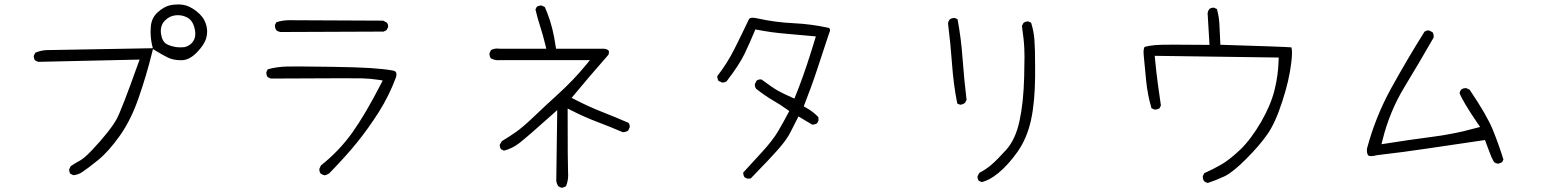

<svg xmlns="http://www.w3.org/2000/svg" viewBox="-20 -780 7040 874"><path d="M819.8 -565.4Q815.4 -564.5 801.8 -564.5Q788.1 -564.5 778.3 -566.2Q768.6 -567.9 762.7 -569.8Q750 -573.2 738.8 -579.1Q718.3 -590.3 712.9 -626.5Q711.9 -633.3 711.9 -638.7Q711.9 -668 731.4 -687Q752.4 -708 780.3 -710.4Q784.7 -710.9 789.1 -710.9Q811 -710.9 830.6 -701.2Q856 -689 865.2 -653.3Q869.1 -638.7 869.1 -626.5Q869.1 -600.1 852.1 -583Q839.4 -570.3 819.8 -565.4ZM804.2 -505.9Q805.7 -505.9 807.1 -505.9Q841.8 -506.3 876 -541.3Q910.2 -576.2 918.9 -607.4Q922.9 -621.6 922.9 -635.7Q922.9 -653.3 917 -671.4Q906.7 -704.1 873.5 -729.5Q840.3 -754.9 812 -758.3Q800.8 -759.8 791 -759.8Q771.5 -759.8 753.4 -755.9Q726.1 -749.5 697.3 -723.6Q669.9 -698.7 666.5 -659.2Q665.5 -646.5 665.5 -636.2Q665.5 -605 671.9 -576.2L675.8 -560.5L209 -552.2H200.7Q168 -552.2 140.6 -540L134.3 -526.9Q133.8 -525.4 133.8 -524.4Q133.8 -513.2 139.2 -505.4L153.3 -498.5L615.7 -508.8L608.9 -490.7Q532.7 -276.9 509.8 -235.8Q500 -218.8 489 -203.6Q478 -188.5 469.2 -177.2Q435.5 -134.8 397 -94.7Q377.9 -74.7 365.7 -64.7Q353.5 -54.7 345.2 -49.8Q323.7 -38.1 302.2 -23.9L295.4 -10.3Q294.9 -8.8 294.9 -7.8Q294.9 3.4 300.3 11.2L314 17.6Q335.9 15.6 354 3.4Q376 -10.7 425.8 -50.8Q474.6 -90.3 525.9 -162.8Q577.1 -235.4 611.3 -335.4Q646.5 -436.5 671.9 -539.1L676.3 -556.6Q704.1 -539.6 717.3 -532.2Q730.5 -524.9 744.1 -518.1Q768.6 -505.9 804.2 -505.9Z M1747.1 -658.2Q1747.1 -669.4 1740.7 -677.2L1724.1 -686L1296.9 -688Q1265.6 -688 1237.8 -678.7L1231.9 -666.5Q1231.4 -665 1231.4 -664.1Q1231.4 -651.4 1238.3 -642.1Q1246.1 -635.7 1257.8 -634.3L1726.6 -636.2L1739.3 -642.6L1746.6 -656.2Q1747.1 -657.2 1747.1 -658.2ZM1782.2 -427.2Q1784.7 -435.5 1784.7 -442.4Q1784.7 -449.2 1780.5 -453.6Q1776.4 -458 1765.1 -459.5Q1726.1 -466.3 1666 -470.2Q1606 -474.1 1493.9 -475.8Q1381.8 -477.5 1342.3 -477.5Q1302.7 -477.5 1286.1 -477.1Q1239.7 -476.1 1198.7 -464.4L1192.9 -452.6Q1192.4 -451.2 1192.4 -450.2Q1192.4 -438 1198.2 -429.2L1211.9 -422.4Q1460 -423.8 1535.9 -423.8Q1611.8 -423.8 1628.9 -423.3Q1666 -422.4 1704.1 -416.5L1722.2 -413.6L1713.9 -397.5Q1643.1 -259.8 1583 -175.3Q1522.9 -91.8 1440.9 -26.9L1434.1 -12.2Q1433.6 -10.7 1433.6 -9.8Q1433.6 2.4 1439.9 10.3Q1447.8 16.1 1458 18.1Q1468.8 16.1 1478.5 9.3Q1553.7 -67.9 1605 -131.1Q1656.2 -194.3 1704.1 -269.5Q1751.5 -344.7 1782.2 -427.2Z M2566.4 15.6Q2566.4 11.2 2565.9 6.3Q2564 -32.7 2564 -264.6V-286.1L2583 -276.4Q2639.2 -247.6 2698.2 -225.3Q2757.3 -203.1 2814.9 -178.2Q2829.1 -178.7 2839.4 -185.5L2846.2 -199.7Q2846.7 -201.2 2846.7 -202.1Q2846.7 -213.4 2841.3 -220.7Q2780.8 -247.1 2719.2 -271.2Q2657.7 -295.4 2596.7 -327.1L2582 -334.5Q2658.2 -426.8 2750 -531.2Q2751.5 -536.6 2751.7 -539.1Q2752 -541.5 2752 -543.5Q2752 -555.2 2730.5 -558.1H2511.2L2509.3 -569.3Q2497.1 -656.7 2470.7 -722.2Q2465.8 -735.4 2460 -748L2446.8 -754.4Q2445.3 -754.9 2443.1 -754.9Q2440.9 -754.9 2437.5 -754.4Q2430.2 -753.4 2423.3 -749L2417.5 -736.8Q2426.3 -698.7 2438.7 -660.6Q2451.2 -622.6 2462.9 -574.2L2466.8 -558.1H2255.9Q2249 -559.1 2243.7 -559.1Q2227.5 -559.1 2215.3 -552.2L2208.5 -538.6Q2208 -537.1 2208 -535.6Q2208 -534.2 2208.3 -532.2Q2208.5 -530.3 2209 -527.8Q2209.5 -525.4 2210 -523.4Q2211.4 -518.6 2214.4 -514.6Q2229 -505.9 2248 -505.9Q2251 -505.9 2254.4 -506.3H2665.5L2647.9 -484.9Q2590.8 -415.5 2522.9 -353.8Q2455.1 -292 2408 -246.8Q2360.8 -201.7 2328.9 -179.2Q2296.9 -156.7 2264.6 -137.7L2255.4 -122.1Q2254.9 -121.1 2254.9 -117.7Q2254.9 -114.3 2256.3 -109.4Q2257.8 -104.5 2261.2 -100.6L2273.9 -94.2Q2311.5 -103.5 2344.2 -128.9Q2381.3 -157.7 2494.1 -258.8L2516.6 -278.8L2512.2 42.5Q2513.7 55.7 2521 67.4Q2528.3 73.2 2538.1 74.7Q2547.9 73.2 2556.6 67.4Q2566.4 43.9 2566.4 15.6Z M3676.8 -212.9Q3678.2 -212.9 3680.2 -212.9Q3682.1 -212.9 3686 -213.4Q3693.4 -214.8 3699.7 -218.8L3706.1 -231.9L3705.1 -247.1Q3680.2 -272.9 3648.9 -290L3638.7 -295.9Q3674.3 -386.2 3700.2 -465.3L3753.4 -626.5Q3758.3 -637.2 3758.3 -642.6Q3758.3 -647.9 3755.9 -650.4Q3754.4 -652.3 3751.5 -653.3Q3674.3 -670.4 3593.3 -674.3Q3508.8 -678.2 3427.7 -696.3Q3414.1 -699.2 3405.3 -699.2Q3394 -699.2 3389.6 -692.9Q3388.7 -691.9 3387.7 -689.5Q3356.4 -623 3323.2 -557.1Q3290.5 -491.7 3245.1 -433.6Q3245.1 -433.1 3245.1 -429.9Q3245.1 -426.8 3246.6 -421.6Q3248 -416.5 3251 -411.6L3266.1 -404.8Q3267.6 -404.3 3271 -404.3Q3274.4 -404.3 3279.3 -405.8Q3284.2 -407.2 3288.1 -410.6Q3345.2 -484.9 3369.1 -534.7Q3393.1 -584.5 3418.5 -646Q3460 -638.2 3491 -633.8Q3522 -629.4 3568.6 -625.5Q3615.2 -621.6 3693.8 -614.3Q3651.9 -474.6 3617.7 -385.7Q3609.4 -364.7 3596.2 -331.1Q3565.9 -344.7 3550 -352.3Q3534.2 -359.9 3521 -367.2Q3494.6 -382.3 3446.8 -418Q3444.3 -418.5 3441.9 -418.5Q3431.2 -418.5 3423.8 -412.6L3416.5 -397.9Q3416 -396.5 3416 -395.5Q3416 -383.3 3422.4 -375.5Q3465.8 -341.8 3497.8 -323.5Q3529.8 -305.2 3563.5 -281.2L3572.8 -274.4Q3545.9 -223.1 3522 -182.6Q3498 -141.6 3449.2 -88.4L3363.3 5.4Q3363.3 5.9 3363.3 7.1Q3363.3 8.3 3363.5 10.5Q3363.8 12.7 3364.3 14.9Q3364.7 17.1 3365.2 19Q3366.7 22.9 3369.1 26.9L3382.3 33.2L3397.5 32.2Q3493.7 -66.4 3528.8 -107.7Q3564 -148.9 3578.4 -178.5Q3592.8 -208 3614.7 -250Z M4327.6 -697.8Q4326.2 -698.2 4322.8 -698.2Q4319.3 -698.2 4313.7 -696.8Q4308.1 -695.3 4303.2 -691.4Q4296.9 -683.6 4295.4 -673.8Q4307.1 -581.5 4313.7 -488.8Q4320.3 -396 4337.4 -309.1Q4344.2 -304.7 4352.5 -303.2Q4364.3 -305.2 4373 -312L4379.9 -325.7Q4368.7 -418 4361.8 -511.7Q4355.5 -603.5 4338.9 -692.4ZM4691.9 -477.1Q4691.9 -560.5 4688.7 -599.9Q4685.5 -639.2 4673.8 -676.3L4661.6 -682.1Q4660.6 -682.6 4659.7 -682.6Q4647.5 -682.6 4638.7 -675.3L4631.8 -662.1Q4641.1 -597.7 4642.6 -561.5Q4643.6 -542.5 4643.6 -522Q4643.6 -480.5 4642.1 -430.2Q4639.2 -314 4621.1 -230.5Q4603 -145 4559.6 -97.2Q4518.1 -51.3 4492.4 -29.5Q4466.8 -7.8 4438.5 6.3L4430.2 21.5Q4429.7 22.5 4429.7 23.4Q4429.7 34.7 4435.1 42.5L4448.2 48.8Q4482.4 42 4524.4 7.8Q4570.3 -29.8 4612.8 -90.3Q4654.8 -150.9 4672.9 -231.9Q4690.9 -313 4691.9 -431.6Q4691.9 -455.6 4691.9 -477.1Z M5858.4 -564.5Q5824.7 -567.4 5535.2 -576.2L5530.8 -670.4Q5528.8 -705.6 5519.5 -738.8L5507.3 -744.6Q5505.9 -745.1 5504.9 -745.1Q5492.7 -745.1 5484.9 -738.8Q5478.5 -730.5 5477.1 -720.2L5485.8 -575.7Q5388.7 -576.7 5322 -576.7Q5255.4 -576.7 5238.3 -574.7Q5209.5 -571.8 5191.4 -566.9L5190.4 -566.4Q5188.5 -564 5187 -557.4Q5185.5 -550.8 5185.5 -542.7Q5185.5 -534.7 5186.5 -525.9Q5190.9 -477.1 5197.5 -411.6Q5204.1 -346.2 5221.7 -287.6L5233.9 -281.7Q5235.4 -281.2 5236.8 -281.2Q5249 -281.2 5258.3 -287.1L5264.6 -299.8Q5257.3 -348.6 5250.5 -398.7Q5243.7 -448.7 5236.3 -525.9L5800.8 -518.1L5800.3 -504.4Q5798.3 -434.6 5781.2 -367.7Q5764.2 -300.8 5720.7 -225.1Q5673.3 -144 5625.2 -98.4Q5577.1 -52.7 5539.1 -30.8Q5501 -8.8 5461.9 8.3L5455.6 21Q5455.1 22.5 5455.1 25.9Q5455.1 29.3 5456.5 34.9Q5458 40.5 5461.9 45.4Q5469.2 51.3 5478.5 52.7Q5517.1 40 5554.2 22.5Q5591.8 4.4 5651.9 -55.7Q5711.9 -115.7 5748.5 -167.7Q5785.2 -219.7 5816.4 -316.4Q5848.6 -414.1 5857.9 -494.1Q5861.3 -522 5861.3 -539.6Q5861.3 -557.1 5858.4 -564.5Z M6655.8 -378.4Q6654.3 -378.9 6650.9 -378.9Q6647.5 -378.9 6641.8 -377.4Q6636.2 -376 6631.3 -372.1Q6625.5 -364.7 6624 -356Q6639.2 -316.9 6707 -217.3L6717.8 -202.1Q6665.5 -188 6643.1 -182.9Q6620.6 -177.7 6609.1 -175.5Q6597.7 -173.3 6586.4 -171.1Q6575.2 -168.9 6564 -167Q6552.7 -165 6541.5 -163.1Q6519 -159.7 6496.6 -156.7Q6397.5 -144 6268.6 -123.5L6273.4 -142.6Q6305.2 -272 6373.5 -384.5Q6441.9 -497.1 6505.9 -608.9Q6506.3 -611.8 6506.3 -614.7Q6506.3 -626 6500.5 -633.8L6485.8 -641.1Q6484.4 -641.6 6482.2 -641.6Q6480 -641.6 6476.6 -641.1Q6469.7 -639.6 6464.4 -635.7Q6384.8 -508.8 6313 -378.7Q6241.2 -248.5 6202.6 -103.5Q6202.1 -100.1 6202.1 -97.2Q6202.1 -79.1 6209 -72.3Q6211.9 -69.3 6221.2 -69.3Q6231.9 -69.3 6248.5 -73.7Q6368.2 -87.4 6488.3 -105.5L6739.7 -142.6Q6753.4 -107.9 6761.5 -84.7Q6769.5 -61.5 6781.2 -42Q6789.1 -36.1 6798.8 -34.7Q6808.6 -36.6 6817.9 -42L6823.7 -53.7Q6802.7 -122.1 6775.6 -188.7Q6748.5 -255.4 6669.9 -371.6Z"/></svg>

Font: NaikaiFont
Style: ExtraLight
Weight: 200
Version: Version 1.89